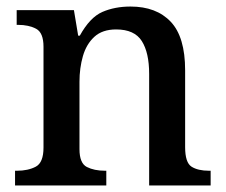

<svg xmlns="http://www.w3.org/2000/svg" viewBox="-20 -567 691 587"><path d="M26 0V-45H32Q66 -45 89.5 -57.5Q113 -70 113 -116V-424Q113 -467 90.5 -479Q68 -491 35 -491H31V-536H206L219 -458H224Q255 -514 293 -530.5Q331 -547 379 -547Q458 -547 502 -500.5Q546 -454 546 -352V-117Q546 -70 565.5 -57.5Q585 -45 619 -45H624V0H436V-341Q436 -406 413.5 -441.5Q391 -477 335 -477Q293 -477 268.5 -454.5Q244 -432 233.5 -395.5Q223 -359 223 -317V-111Q223 -68 245.5 -56.5Q268 -45 301 -45H305V0Z"/></svg>

Font: Noto Serif Toto Medium
Style: Regular
Weight: 500
Designer: Monotype Design Team
Foundry: Monotype Imaging Inc.
Version: Version 2.001; ttfautohint (v1.8.4.7-5d5b)